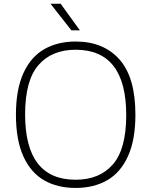

<svg xmlns="http://www.w3.org/2000/svg" viewBox="-20 -964 784 994"><path d="M62.5 -370Q62.5 -500 101 -584.8Q139.5 -669.5 208.8 -709.2Q278 -749 371.5 -749Q516 -749 598.5 -656.2Q681 -563.5 681 -370Q681 -240 642.5 -155.2Q604 -70.5 534.8 -30.8Q465.5 9 371.5 9Q277 9 208 -30.8Q139 -70.5 100.8 -155Q62.5 -239.5 62.5 -370ZM633.5 -368Q633.5 -706.5 371.5 -706.5Q248 -706.5 179 -627Q110 -547.5 110 -372Q110 -33.5 371.5 -33.5Q495.5 -33.5 564.5 -113Q633.5 -192.5 633.5 -368ZM349.5 -807 241.5 -944.5H294L393.5 -807Z"/></svg>

Font: Encode Sans Semi Expanded ExLight
Style: Regular
Weight: 275
Width: 6
Designer: Multiple Designers
Foundry: Impallari Type
Version: Version 2.000